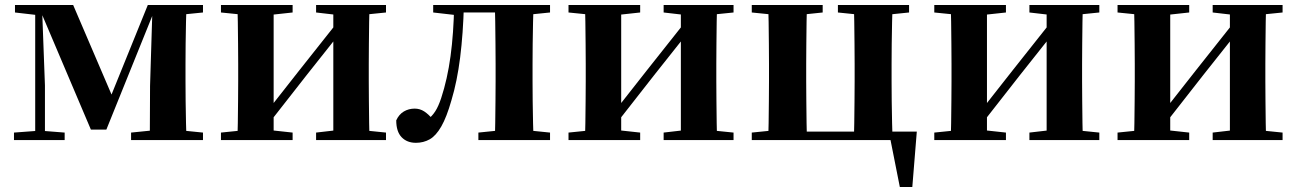

<svg xmlns="http://www.w3.org/2000/svg" viewBox="-20 -561 5194 769"><path d="M344 -42 144 -513H133V-541H273L438 -156H416L572 -541H606V-515H597L406 -42ZM580 0 581 -217 591 -541H727Q726 -516 725 -473.5Q724 -431 723.5 -385Q723 -339 723 -305V-236Q723 -202 723.5 -156Q724 -110 725 -68Q726 -26 727 0ZM36 0V-30L130 -37H150L239 -30V0ZM505 0V-30L614 -41H684L793 -30V0ZM40 -511V-541H146V-500H135ZM121 0V-541H148L160 -219V0ZM649 -500V-541H793V-511L684 -500Z M865 0V-30L973 -41H1051L1152 -30V0ZM1246 0V-30L1341 -41H1418L1526 -30V0ZM930 0Q932 -26 932.5 -68Q933 -110 933.5 -156Q934 -202 934 -236V-305Q934 -339 933.5 -385Q933 -431 932.5 -473.5Q932 -516 930 -541H1076V0ZM1046 -53 994 -81H1023L1177 -277L1345 -489L1396 -463H1369L1208 -260ZM1315 0V-541H1460Q1459 -516 1458.5 -473.5Q1458 -431 1457.5 -385Q1457 -339 1457 -305V-236Q1457 -202 1457.5 -156Q1458 -110 1458.5 -68Q1459 -26 1460 0ZM865 -511V-541H1152V-511L1051 -500H974ZM1246 -511V-541H1526V-511L1418 -500H1341Z M1646 11Q1610 11 1588.5 -11.5Q1567 -34 1567 -79Q1578 -103 1597.5 -114.5Q1617 -126 1641 -126Q1662 -126 1679.5 -114.5Q1697 -103 1716 -80V-67H1692V-81Q1711 -96 1723.5 -115.5Q1736 -135 1747 -168Q1772 -244 1784.5 -336Q1797 -428 1799 -541H1838Q1835 -427 1823 -331Q1811 -235 1788 -159Q1769 -92 1747.5 -54.5Q1726 -17 1701 -3Q1676 11 1646 11ZM1715 -511V-541H1818V-500H1811ZM1820 -511V-541H2008V-511ZM1896 0V-30L2004 -41H2075L2183 -30V0ZM1962 0Q1963 -26 1963.5 -68Q1964 -110 1964.5 -156Q1965 -202 1965 -236V-305Q1965 -339 1964.5 -385Q1964 -431 1963.5 -473.5Q1963 -516 1962 -541H2117Q2116 -516 2115 -473.5Q2114 -431 2113.5 -385Q2113 -339 2113 -305V-236Q2113 -202 2113.5 -156Q2114 -110 2115 -68Q2116 -26 2117 0ZM2039 -500V-541H2183V-511L2075 -500Z M2257 0V-30L2365 -41H2443L2544 -30V0ZM2638 0V-30L2733 -41H2810L2918 -30V0ZM2322 0Q2324 -26 2324.5 -68Q2325 -110 2325.5 -156Q2326 -202 2326 -236V-305Q2326 -339 2325.5 -385Q2325 -431 2324.5 -473.5Q2324 -516 2322 -541H2468V0ZM2438 -53 2386 -81H2415L2569 -277L2737 -489L2788 -463H2761L2600 -260ZM2707 0V-541H2852Q2851 -516 2850.5 -473.5Q2850 -431 2849.5 -385Q2849 -339 2849 -305V-236Q2849 -202 2849.5 -156Q2850 -110 2850.5 -68Q2851 -26 2852 0ZM2257 -511V-541H2544V-511L2443 -500H2366ZM2638 -511V-541H2918V-511L2810 -500H2733Z M3056 0Q3058 -26 3058.5 -68Q3059 -110 3059.5 -156Q3060 -202 3060 -236V-305Q3060 -339 3059.5 -385Q3059 -431 3058.5 -473.5Q3058 -516 3056 -541H3212Q3211 -516 3210.5 -473.5Q3210 -431 3209.5 -385Q3209 -339 3209 -305V-236Q3209 -202 3209.5 -156Q3210 -110 3210.5 -68Q3211 -26 3212 0ZM3400 0Q3401 -26 3401.5 -68Q3402 -110 3402.5 -156Q3403 -202 3403 -236V-305Q3403 -339 3402.5 -385Q3402 -431 3401.5 -473.5Q3401 -516 3400 -541H3555Q3554 -516 3553 -473.5Q3552 -431 3551.5 -385Q3551 -339 3551 -305V-236Q3551 -202 3551.5 -156Q3552 -110 3553 -68Q3554 -26 3555 0ZM3584 188 3540 -34 3593 0H3134V-34H3652L3634 188ZM2991 -511V-541H3275V-511L3170 -500H3100ZM3336 -511V-541H3621V-511L3514 -500H3443ZM2991 0V-30L3100 -41H3134V0Z M3722 0V-30L3830 -41H3908L4009 -30V0ZM4103 0V-30L4198 -41H4275L4383 -30V0ZM3787 0Q3789 -26 3789.5 -68Q3790 -110 3790.5 -156Q3791 -202 3791 -236V-305Q3791 -339 3790.5 -385Q3790 -431 3789.5 -473.5Q3789 -516 3787 -541H3933V0ZM3903 -53 3851 -81H3880L4034 -277L4202 -489L4253 -463H4226L4065 -260ZM4172 0V-541H4317Q4316 -516 4315.5 -473.5Q4315 -431 4314.5 -385Q4314 -339 4314 -305V-236Q4314 -202 4314.5 -156Q4315 -110 4315.5 -68Q4316 -26 4317 0ZM3722 -511V-541H4009V-511L3908 -500H3831ZM4103 -511V-541H4383V-511L4275 -500H4198Z M4456 0V-30L4564 -41H4642L4743 -30V0ZM4837 0V-30L4932 -41H5009L5117 -30V0ZM4521 0Q4523 -26 4523.5 -68Q4524 -110 4524.5 -156Q4525 -202 4525 -236V-305Q4525 -339 4524.5 -385Q4524 -431 4523.5 -473.5Q4523 -516 4521 -541H4667V0ZM4637 -53 4585 -81H4614L4768 -277L4936 -489L4987 -463H4960L4799 -260ZM4906 0V-541H5051Q5050 -516 5049.5 -473.5Q5049 -431 5048.5 -385Q5048 -339 5048 -305V-236Q5048 -202 5048.5 -156Q5049 -110 5049.5 -68Q5050 -26 5051 0ZM4456 -511V-541H4743V-511L4642 -500H4565ZM4837 -511V-541H5117V-511L5009 -500H4932Z"/></svg>

Font: Noto Serif JP ExtraBold
Style: Regular
Weight: 800
Designer: Ryoko NISHIZUKA 西塚涼子 (kana & ideographs); Frank Grießhammer (Latin, Greek & Cyrillic); Wenlong ZHANG 张文龙 (bopomofo); San
Foundry: Adobe
Version: Version 2.003-H1;hotconv 1.1.1;makeotfexe 2.6.0